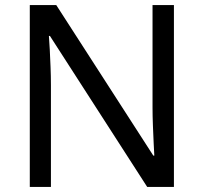

<svg xmlns="http://www.w3.org/2000/svg" viewBox="-20 -734 800 754"><path d="M663 0H558L176 -593H172Q174 -570 175.5 -538.5Q177 -507 178.5 -471.5Q180 -436 180 -399V0H97V-714H201L582 -123H586Q585 -139 583.5 -171Q582 -203 580.5 -241Q579 -279 579 -311V-714H663Z"/></svg>

Font: Noto Sans Khmer UI
Style: Regular
Weight: 400
Designer: Danh Hong and the Monotype Design Team
Foundry: Monotype Imaging Inc.
Version: Version 2.002